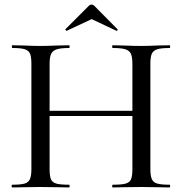

<svg xmlns="http://www.w3.org/2000/svg" viewBox="-20 -824 801 844"><path d="M726 0Q693 0 673 -1L602 -2L523 -1Q506 0 476 0Q473 0 473 -6Q473 -12 476 -12Q515 -12 532.5 -17Q550 -22 556 -36Q562 -50 562 -81V-314H198V-81Q198 -50 204 -36Q210 -22 227.5 -17Q245 -12 284 -12Q286 -12 286 -6Q286 0 284 0Q251 0 233 -1L156 -2L85 -1Q66 0 34 0Q31 0 31 -6Q31 -12 34 -12Q71 -12 88 -17Q105 -22 111.5 -36.5Q118 -51 118 -81V-544Q118 -574 112 -588Q106 -602 89 -607.5Q72 -613 35 -613Q32 -613 32 -619Q32 -625 35 -625L86 -624Q128 -622 156 -622Q187 -622 233 -624L284 -625Q286 -625 286 -619Q286 -613 284 -613Q247 -613 229 -607Q211 -601 204.5 -586.5Q198 -572 198 -542V-337H562V-542Q562 -572 556 -586.5Q550 -601 532 -607Q514 -613 476 -613Q473 -613 473 -619Q473 -625 476 -625L523 -624Q569 -622 602 -622Q629 -622 673 -624L726 -625Q728 -625 728 -619Q728 -613 726 -613Q689 -613 671.5 -607.5Q654 -602 647.5 -588Q641 -574 641 -544V-81Q641 -51 647.5 -36.5Q654 -22 671.5 -17Q689 -12 726 -12Q728 -12 728 -6Q728 0 726 0ZM371 -799Q376 -804 383 -804Q389 -804 394 -799L496 -696Q499 -694 496 -690.5Q493 -687 491 -689L383 -740L274 -689Q272 -688 269 -691Q266 -694 268 -696Z"/></svg>

Font: Cormorant Infant Medium
Style: Regular
Weight: 500
Designer: Christian Thalmann (Catharsis Fonts)
Version: Version 3.000